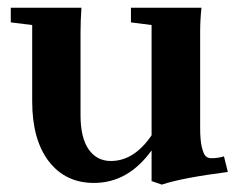

<svg xmlns="http://www.w3.org/2000/svg" viewBox="-20 -469 627 504"><path d="M226.6 11.2Q151.9 11.2 108.2 -45.4Q64.5 -102.1 64.5 -203.1V-403.3L8.3 -410.2V-448.7H193.8Q191.4 -414.6 191.4 -383.8V-166Q191.4 -107.9 212.6 -77.1Q233.9 -46.4 271 -46.4Q332 -46.4 377.9 -113.8V-403.3L323.7 -410.2V-448.7H508.8Q505.4 -417 505.4 -383.8V-132.8Q505.4 -101.1 509.8 -82.8Q514.2 -64.5 520 -59.1Q525.9 -53.7 534.2 -53.7Q553.2 -53.7 567.9 -58.6L578.1 -17.6Q457 -2 404.8 15.6L377.9 6.3V-74.2Q316.4 11.2 226.6 11.2Z"/></svg>

Font: Elstob 8pt
Style: Bold
Weight: 700
Designer: Peter S. Baker
Version: Version 1.015